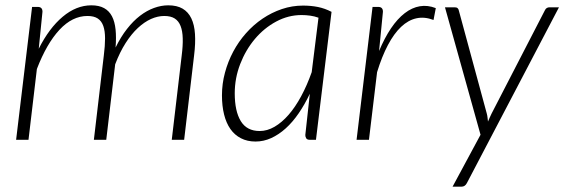

<svg xmlns="http://www.w3.org/2000/svg" viewBox="-20 -525 2119 721"><path d="M40.5 0 100.5 -499H122Q139.5 -499 139.5 -481L125.5 -342Q164.5 -419.5 215.5 -462.2Q266.5 -505 323 -505Q352 -505 371 -494.5Q390 -484 400.5 -463.8Q411 -443.5 414 -414Q417 -384.5 414 -346.5Q433.5 -386.5 456.8 -416.2Q480 -446 505.8 -465.8Q531.5 -485.5 558.5 -495.2Q585.5 -505 612 -505Q644.5 -505 665.8 -492.5Q687 -480 698.5 -456Q710 -432 712.2 -397.2Q714.5 -362.5 709 -318L671.5 0H625L662.5 -318Q667 -353.5 666.2 -381Q665.5 -408.5 658.2 -427.2Q651 -446 636.2 -455.5Q621.5 -465 597 -465Q572.5 -465 547.2 -453.8Q522 -442.5 497.8 -420Q473.5 -397.5 451.8 -363.5Q430 -329.5 412.5 -283.5L379 0H332.5L370 -318Q374.5 -353.5 374.5 -381Q374.5 -408.5 368 -427.2Q361.5 -446 347.2 -455.5Q333 -465 308.5 -465Q251.5 -465 203.2 -413Q155 -361 118.5 -266L87 0Z M1176 -458.5Q1161 -464 1145 -466.2Q1129 -468.5 1112.5 -468.5Q1062.5 -468.5 1017 -444Q971.5 -419.5 937 -378.5Q902.5 -337.5 882 -284.5Q861.5 -231.5 861.5 -174.5Q861.5 -107.5 884.2 -70.2Q907 -33 955 -33Q983.5 -33 1011 -49Q1038.5 -65 1063.8 -94Q1089 -123 1111 -163.8Q1133 -204.5 1150.5 -254ZM1143.5 -173Q1124.5 -133 1101.8 -99.8Q1079 -66.5 1053 -43Q1027 -19.5 998.5 -6.5Q970 6.5 939.5 6.5Q908.5 6.5 884.8 -5.8Q861 -18 845.2 -40.5Q829.5 -63 821.5 -95Q813.5 -127 813.5 -167Q813.5 -210.5 824.8 -252.2Q836 -294 856 -331.5Q876 -369 904 -400.5Q932 -432 966 -455Q1000 -478 1038.5 -491Q1077 -504 1118 -504Q1147.5 -504 1173.8 -498.8Q1200 -493.5 1225 -480.5L1166.5 0H1143.5Q1133.5 0 1130 -5.5Q1126.5 -11 1126.5 -18Z M1403.5 -333.5Q1424 -382.5 1448.2 -418.5Q1472.5 -454.5 1499.8 -475.5Q1527 -496.5 1556.5 -501.5Q1586 -506.5 1616.5 -494.5L1608 -450Q1574 -463 1543.5 -456.2Q1513 -449.5 1486.2 -424.2Q1459.5 -399 1436.8 -356Q1414 -313 1396 -254L1365.5 0H1319L1379 -499H1400.5Q1418 -499 1418 -481Z M2079 -497.5 1733.5 162Q1726.5 176 1713 176H1679.5L1784.5 -19L1651 -497.5H1688Q1695 -497.5 1698.5 -494.2Q1702 -491 1703 -485.5L1808 -98.5Q1810 -91 1810.8 -83.5Q1811.5 -76 1812.5 -68.5Q1815.5 -76 1819 -83.5Q1822.5 -91 1826 -98.5L2026.5 -487Q2029 -492.5 2033.5 -495Q2038 -497.5 2042.5 -497.5Z"/></svg>

Font: Lato 2
Style: Italic
Weight: 300
Italic angle: -7°
Designer: Lukasz Dziedzic with Adam Twardoch and Botio Nikoltchev
Foundry: tyPoland Lukasz Dziedzic
Version: Version 2.015; 2015-08-06; http://www.latofonts.com/